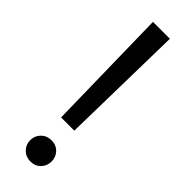

<svg xmlns="http://www.w3.org/2000/svg" viewBox="-241 -712 730 730"><g transform="rotate(45 123.5 -347.5)"><path d="M88 -196 78 -700H169L159 -196ZM124 5Q99 5 82.5 -11.5Q66 -28 66 -52Q66 -76 82.5 -92.5Q99 -109 124 -109Q149 -109 165 -92.5Q181 -76 181 -52Q181 -28 165 -11.5Q149 5 124 5Z"/></g></svg>

Font: DM Sans 20pt
Style: Regular
Weight: 400
Version: Version 4.004;gftools[0.9.30]